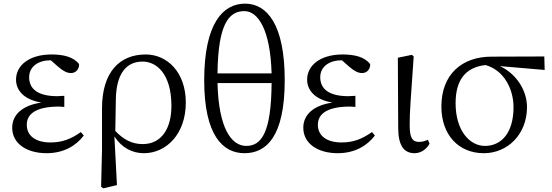

<svg xmlns="http://www.w3.org/2000/svg" viewBox="-20 -827 3032 1054"><path d="M424 -102C370 -64 322 -45 257 -45C175 -45 127 -82 127 -142C127 -193 164 -242 305 -242C311 -242 321 -241 333 -240V-301C322 -300 304 -299 295 -299C186 -299 140 -340 140 -403C140 -463 192 -496 257 -496H259L300 -460C328 -436 348 -426 370 -426C398 -426 416 -450 414 -475C384 -515 327 -528 263 -528C139 -528 68 -467 68 -390C68 -332 110 -280 207 -264C105 -249 47 -199 47 -126C47 -37 129 14 236 14C332 14 399 -29 440 -83Z M616 -286C619 -415 668 -489 763 -489C838 -489 921 -423 921 -246C921 -123 868 -36 763 -36C702 -36 656 -63 613 -108ZM540 -4 535 198 547 207 622 189 608 -78C648 -16 706 14 770 14C891 14 1000 -89 1000 -264C1000 -430 898 -528 780 -528C637 -528 541 -432 540 -235Z M1471 -371C1469 -100 1416 -26 1332 -26C1249 -26 1180 -125 1174 -371ZM1174 -424C1177 -690 1234 -766 1321 -766C1397 -766 1464 -664 1471 -424ZM1325 -807C1205 -807 1101 -700 1101 -386C1101 -83 1204 14 1322 14C1441 14 1543 -75 1543 -387C1543 -691 1447 -807 1325 -807Z M2022 -102C1968 -64 1920 -45 1855 -45C1773 -45 1725 -82 1725 -142C1725 -193 1762 -242 1903 -242C1909 -242 1919 -241 1931 -240V-301C1920 -300 1902 -299 1893 -299C1784 -299 1738 -340 1738 -403C1738 -463 1790 -496 1855 -496H1857L1898 -460C1926 -436 1946 -426 1968 -426C1996 -426 2014 -450 2012 -475C1982 -515 1925 -528 1861 -528C1737 -528 1666 -467 1666 -390C1666 -332 1708 -280 1805 -264C1703 -249 1645 -199 1645 -126C1645 -37 1727 14 1834 14C1930 14 1997 -29 2038 -83Z M2256 14C2294 14 2323 -11 2338 -38L2329 -60C2314 -53 2299 -48 2281 -48C2248 -48 2230 -64 2229 -133C2228 -211 2236 -293 2251 -517L2241 -526L2164 -510L2166 -125C2166 -27 2198 14 2256 14Z M2642 -26C2557 -26 2481 -112 2481 -260C2481 -384 2532 -457 2645 -470C2749 -441 2799 -335 2799 -239C2799 -97 2732 -26 2642 -26ZM2970 -443 2968 -517 2678 -516C2517 -516 2403 -420 2403 -242C2403 -87 2497 14 2636 14C2768 14 2873 -91 2873 -239C2873 -331 2814 -423 2724 -464Z"/></svg>

Font: Source Han Serif AKR9
Style: Regular
Weight: 400
Designer: Ryoko NISHIZUKA 西塚涼子 (kana & ideographs); Frank Grießhammer (Latin, Greek & Cyrillic); Sandoll Communications 산돌커뮤니케이션, 
Foundry: Adobe Systems Incorporated
Version: Version 1.005;hotconv 1.0.107;makeotfexe 2.5.65593